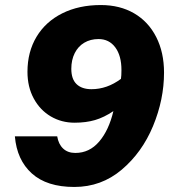

<svg xmlns="http://www.w3.org/2000/svg" viewBox="-20 -730 690 762"><path d="M89 -445Q89 -524 125 -584Q161 -644 227 -677Q293 -710 380 -710Q456 -710 512.5 -677Q569 -644 600 -583Q631 -522 631 -442Q631 -335 587.5 -230Q544 -125 463 -56.5Q382 12 275 12Q166 12 106.5 -41.5Q47 -95 39 -189H207Q212 -158 230.5 -140.5Q249 -123 279 -123Q335 -123 373.5 -168Q412 -213 430 -289Q393 -264 357 -253.5Q321 -243 276 -243Q224 -243 181.5 -268Q139 -293 114 -339Q89 -385 89 -445ZM343 -376Q405 -376 460 -417Q462 -429 462 -452Q462 -509 437.5 -542Q413 -575 371 -575Q339 -575 314.5 -560.5Q290 -546 276.5 -519Q263 -492 263 -457Q263 -416 284 -396Q305 -376 343 -376Z"/></svg>

Font: Azeret Mono
Style: Bold Italic
Weight: 700
Italic angle: -12°
Designer: Martin Vácha
Foundry: Displaay
Version: Version 1.000; Glyphs 3.0.3, build 3074